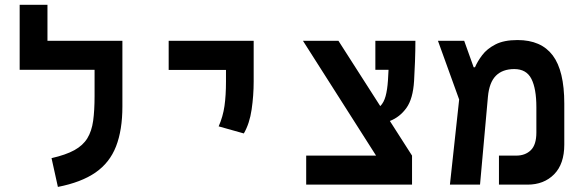

<svg xmlns="http://www.w3.org/2000/svg" viewBox="-20 -752 2384 782"><path d="M478.5 -585.9V-318.4Q478.5 -222.2 452.6 -155.8Q426.8 -89.4 368.9 -49.3Q311 -9.3 215.8 9.3L189.9 -107.9Q248 -121.1 283 -140.4Q317.9 -159.7 335.7 -188.7Q353.5 -217.8 359.4 -260Q365.2 -302.2 365.2 -360.8V-467.8H60.1V-732.4H173.3V-585.9Z M973.1 -208.5 870.6 -237.3Q888.2 -277.3 894.3 -320.3Q900.4 -363.3 900.4 -419.9V-467.3H667V-585.9H1013.2V-419.9Q1013.2 -363.3 1004.9 -306.2Q996.6 -249 973.1 -208.5Z M1227.1 0V-118.2H1511.7L1213.9 -585.9H1358.4L1528.8 -319.8Q1543.5 -334.5 1550.5 -360.4Q1557.6 -386.2 1560.1 -424.3Q1561.5 -444.3 1562.5 -467.8H1508.8V-585.9H1671.9Q1671.9 -547.4 1670.2 -500.2Q1668.5 -453.1 1666.5 -422.4Q1662.1 -349.6 1635.3 -312.3Q1608.4 -274.9 1567.9 -259.3L1658.2 -118.2V0Z M1812.5 0 1850.1 -346.7 1763.7 -585.9H1870.6L1909.2 -478H1914.6Q1924.8 -502 1944.1 -527.6Q1963.4 -553.2 1997.8 -571Q2032.2 -588.9 2087.9 -588.9Q2184.1 -588.9 2231.2 -526.4Q2278.3 -463.9 2278.3 -330.1V-163.1Q2278.3 -84 2236.8 -42Q2195.3 0 2128.4 0H2012.2V-118.2H2082.5Q2119.1 -118.2 2141.8 -140.1Q2164.6 -162.1 2164.6 -212.4V-315.4Q2164.6 -391.1 2144.3 -430.9Q2124 -470.7 2074.7 -470.7Q2026.9 -470.7 1999.8 -443.6Q1972.7 -416.5 1967.3 -357.9L1935.1 0Z"/></svg>

Font: Cascadia Code SemiBold
Style: Regular
Weight: 600
Monospace: yes
Designer: Aaron Bell
Foundry: Saja Typeworks
Version: Version 2404.023; ttfautohint (v1.8.4)